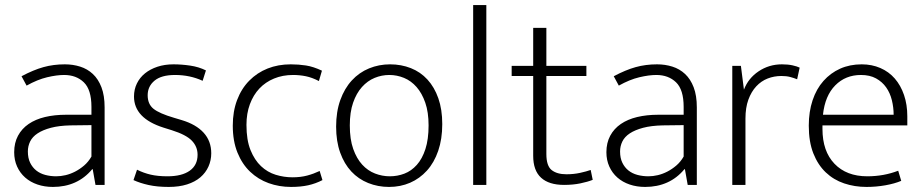

<svg xmlns="http://www.w3.org/2000/svg" viewBox="-20 -730 3644 758"><path d="M65 -429Q112 -454 151.5 -465Q191 -476 236 -476Q268 -476 296.5 -467Q325 -458 346.5 -438Q368 -418 380.5 -385.5Q393 -353 393 -306V0H357L346 -62H344Q315 -27 276 -9.5Q237 8 189 8Q156 8 128 -1.5Q100 -11 79.5 -29Q59 -47 47.5 -72.5Q36 -98 36 -129Q36 -166 51 -194Q66 -222 93 -240.5Q120 -259 157.5 -268Q195 -277 241 -277H341V-308Q341 -376 311 -405Q281 -434 233 -434Q204 -434 166 -425Q128 -416 85 -392ZM341 -236 258 -235Q213 -234 181 -225.5Q149 -217 128.5 -203.5Q108 -190 99 -171.5Q90 -153 90 -132Q90 -106 99 -87.5Q108 -69 123 -57Q138 -45 158.5 -39.5Q179 -34 202 -34Q220 -34 239 -38.5Q258 -43 276.5 -52.5Q295 -62 312 -76.5Q329 -91 341 -112Z M780 -411Q730 -434 671 -434Q617 -434 590 -411.5Q563 -389 563 -354Q563 -319 586 -300.5Q609 -282 667 -265L697 -256Q754 -239 784 -206Q814 -173 814 -125Q814 -97 803 -72.5Q792 -48 771 -30Q750 -12 718.5 -2Q687 8 646 8Q601 8 567 0.5Q533 -7 507 -19L521 -60Q547 -47 575 -40.5Q603 -34 641 -34Q698 -34 729 -56Q760 -78 760 -119Q760 -151 737.5 -174.5Q715 -198 658 -216L626 -226Q509 -263 509 -349Q509 -377 520.5 -400.5Q532 -424 552.5 -440.5Q573 -457 601.5 -466.5Q630 -476 665 -476Q697 -476 731 -471Q765 -466 793 -452Z M1135 -30Q1167 -30 1193 -37Q1219 -44 1242 -55L1253 -19Q1226 -5 1196.5 1.5Q1167 8 1129 8Q1082 8 1040.5 -7Q999 -22 967.5 -52Q936 -82 917.5 -127.5Q899 -173 899 -234Q899 -290 916 -335Q933 -380 964 -411.5Q995 -443 1036.5 -459.5Q1078 -476 1128 -476Q1159 -476 1188 -471.5Q1217 -467 1251 -451L1239 -410Q1212 -424 1187.5 -429Q1163 -434 1137 -434Q1096 -434 1062 -420Q1028 -406 1004 -380.5Q980 -355 966.5 -318.5Q953 -282 953 -237Q953 -177 969 -137.5Q985 -98 1010.5 -74Q1036 -50 1068.5 -40Q1101 -30 1135 -30Z M1726 -240Q1726 -181 1710 -134.5Q1694 -88 1665.5 -56.5Q1637 -25 1599 -8.5Q1561 8 1516 8Q1472 8 1433.5 -7.5Q1395 -23 1367 -53Q1339 -83 1323 -127.5Q1307 -172 1307 -230Q1307 -289 1323.5 -335Q1340 -381 1369 -412.5Q1398 -444 1437 -460Q1476 -476 1520 -476Q1564 -476 1602 -461Q1640 -446 1667.5 -416Q1695 -386 1710.5 -342Q1726 -298 1726 -240ZM1672 -235Q1672 -287 1659 -324.5Q1646 -362 1624.5 -386.5Q1603 -411 1575 -422.5Q1547 -434 1517 -434Q1487 -434 1459 -422.5Q1431 -411 1409 -386.5Q1387 -362 1374 -324.5Q1361 -287 1361 -235Q1361 -180 1374.5 -142Q1388 -104 1410 -80Q1432 -56 1460.5 -45Q1489 -34 1519 -34Q1549 -34 1576.5 -44.5Q1604 -55 1625.5 -79Q1647 -103 1659.5 -141.5Q1672 -180 1672 -235Z M1848 0V-710H1900V0Z M2295 -430H2137V-122Q2137 -75 2158 -58.5Q2179 -42 2216 -42Q2245 -42 2270 -47.5Q2295 -53 2312 -59L2320 -20Q2300 -12 2271 -6Q2242 0 2207 0Q2147 0 2116 -28.5Q2085 -57 2085 -115V-430H2000V-470H2085V-620H2137V-470H2295Z M2403 -429Q2450 -454 2489.5 -465Q2529 -476 2574 -476Q2606 -476 2634.5 -467Q2663 -458 2684.5 -438Q2706 -418 2718.5 -385.5Q2731 -353 2731 -306V0H2695L2684 -62H2682Q2653 -27 2614 -9.5Q2575 8 2527 8Q2494 8 2466 -1.5Q2438 -11 2417.5 -29Q2397 -47 2385.5 -72.5Q2374 -98 2374 -129Q2374 -166 2389 -194Q2404 -222 2431 -240.5Q2458 -259 2495.5 -268Q2533 -277 2579 -277H2679V-308Q2679 -376 2649 -405Q2619 -434 2571 -434Q2542 -434 2504 -425Q2466 -416 2423 -392ZM2679 -236 2596 -235Q2551 -234 2519 -225.5Q2487 -217 2466.5 -203.5Q2446 -190 2437 -171.5Q2428 -153 2428 -132Q2428 -106 2437 -87.5Q2446 -69 2461 -57Q2476 -45 2496.5 -39.5Q2517 -34 2540 -34Q2558 -34 2577 -38.5Q2596 -43 2614.5 -52.5Q2633 -62 2650 -76.5Q2667 -91 2679 -112Z M2871 0V-470H2905L2917 -376Q2934 -421 2975 -448.5Q3016 -476 3067 -476Q3091 -476 3109 -472Q3127 -468 3137 -463L3127 -417Q3115 -422 3100 -426Q3085 -430 3065 -430Q3036 -430 3010.5 -420Q2985 -410 2965.5 -389Q2946 -368 2934.5 -336.5Q2923 -305 2923 -262V0Z M3562 -235H3227V-221Q3227 -133 3274.5 -83.5Q3322 -34 3404 -34Q3469 -34 3526 -56L3538 -16Q3512 -5 3475.5 1.5Q3439 8 3401 8Q3354 8 3312.5 -6Q3271 -20 3240 -49.5Q3209 -79 3191 -124.5Q3173 -170 3173 -234Q3173 -289 3188 -334Q3203 -379 3231 -410.5Q3259 -442 3297 -459Q3335 -476 3382 -476Q3422 -476 3455.5 -461.5Q3489 -447 3512.5 -420Q3536 -393 3549 -355Q3562 -317 3562 -271ZM3508 -277Q3508 -306 3501 -334.5Q3494 -363 3478.5 -385Q3463 -407 3438.5 -420.5Q3414 -434 3379 -434Q3318 -434 3277.5 -393Q3237 -352 3229 -277Z"/></svg>

Font: Mukta ExtraLight
Style: Regular
Weight: 275
Designer: Girish Dalvi and Yashodeep Gholap
Foundry: Ek Type
Version: Version 2.538;PS 1.002;hotconv 16.6.51;makeotf.lib2.5.65220;